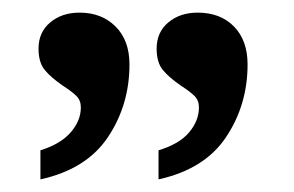

<svg xmlns="http://www.w3.org/2000/svg" viewBox="-20 -667 465 304"><path d="M44 -429Q76 -439 92 -457.5Q108 -476 108 -497Q108 -508 101 -515Q94 -522 80 -531Q61 -544 51 -556Q41 -568 41 -590Q41 -616 59.5 -631.5Q78 -647 106 -647Q141 -647 163 -625Q185 -603 185 -565Q185 -501 151 -450Q117 -399 44 -383ZM231 -429Q264 -439 279.5 -457.5Q295 -476 295 -497Q295 -508 288 -515Q281 -522 267 -531Q248 -544 238 -556Q228 -568 228 -590Q228 -616 246.5 -631.5Q265 -647 293 -647Q329 -647 350.5 -625Q372 -603 372 -565Q372 -501 338 -450Q304 -399 231 -383Z"/></svg>

Font: Noto Serif Hebrew SemiBold
Style: Regular
Weight: 600
Designer: Monotype Design Team
Foundry: Monotype Imaging Inc.
Version: Version 1.000